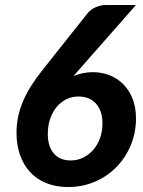

<svg xmlns="http://www.w3.org/2000/svg" viewBox="-20 -745 574 773"><path d="M276 -439Q293.5 -446 313 -450.2Q332.5 -454.5 354.5 -454.5Q388 -454.5 419.2 -442.8Q450.5 -431 474.5 -407.8Q498.5 -384.5 513 -349.5Q527.5 -314.5 527.5 -268.5Q527.5 -211.5 506.8 -161.2Q486 -111 449.5 -73.2Q413 -35.5 363 -13.8Q313 8 254 8Q204.5 8 165.8 -8Q127 -24 100.5 -53Q74 -82 60.2 -122.2Q46.5 -162.5 46.5 -210.5Q46.5 -244 53.2 -275.8Q60 -307.5 73.2 -338.5Q86.5 -369.5 106.5 -401Q126.5 -432.5 153 -465.5L334.5 -694Q345.5 -707 365.2 -716Q385 -725 409 -725H527.5L297.5 -463.5ZM172.5 -205.5Q172.5 -182 178.2 -162.2Q184 -142.5 195.5 -128.5Q207 -114.5 224.2 -106.8Q241.5 -99 265 -99Q291 -99 314.2 -110.2Q337.5 -121.5 355 -141.2Q372.5 -161 382.5 -188.2Q392.5 -215.5 392.5 -248Q392.5 -298.5 366.8 -327.5Q341 -356.5 295.5 -356.5Q270 -356.5 247.5 -345.5Q225 -334.5 208.2 -314.5Q191.5 -294.5 182 -266.8Q172.5 -239 172.5 -205.5Z"/></svg>

Font: Lato Heavy
Style: Italic
Weight: 800
Italic angle: -7°
Designer: Lukasz Dziedzic
Foundry: tyPoland Lukasz Dziedzic
Version: Version 2.007; 2014-02-27